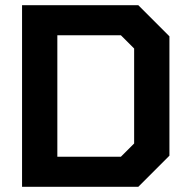

<svg xmlns="http://www.w3.org/2000/svg" viewBox="-20 -720 728 740"><path d="M65 -700H513L633 -580V-120L513 0H65ZM446 -116 497 -167V-533L446 -584H201V-116Z"/></svg>

Font: Chakra Petch
Style: Bold
Weight: 700
Designer: Katatrad Aksorn Co.,Ltd.
Foundry: Cadson Demak Co.,Ltd.
Version: Version 1.000; ttfautohint (v1.6)